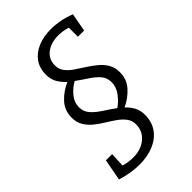

<svg xmlns="http://www.w3.org/2000/svg" viewBox="-261 -800 1071 1071"><g transform="rotate(-45 275.0 -264.5)"><path d="M177 178Q142 178 106.5 172Q71 166 36 155L60 28H109L105 114Q142 125 179 125Q241 125 281 91.5Q321 58 321 5Q321 -25 304.5 -47Q288 -69 262 -87.5Q236 -106 207 -123.5Q178 -141 152 -162Q126 -183 109.5 -210.5Q93 -238 93 -275Q93 -332 129.5 -371.5Q166 -411 217 -433Q193 -455 177 -482Q161 -509 161 -546Q161 -598 187 -634Q213 -670 258.5 -688.5Q304 -707 361 -707Q394 -707 431.5 -700Q469 -693 506 -678L486 -570H437V-642Q398 -653 365 -653Q308 -653 270.5 -625Q233 -597 233 -547Q233 -518 249.5 -496Q266 -474 292.5 -456Q319 -438 348 -419.5Q377 -401 403.5 -379.5Q430 -358 446.5 -330Q463 -302 463 -264Q463 -209 427.5 -169.5Q392 -130 342 -107Q365 -86 379.5 -59.5Q394 -33 394 2Q394 58 366 97.5Q338 137 288.5 157.5Q239 178 177 178ZM163 -287Q163 -252 186 -226.5Q209 -201 243.5 -179Q278 -157 311 -133Q341 -153 366 -186.5Q391 -220 391 -258Q391 -293 369.5 -317.5Q348 -342 315 -363.5Q282 -385 250 -408Q216 -390 189.5 -358Q163 -326 163 -287Z"/></g></svg>

Font: Bitter
Style: Italic
Weight: 400
Italic angle: -9°
Designer: Sol Matas, and Bitter project Authors
Foundry: Sol Matas
Version: Version 2.001